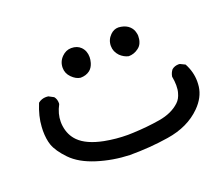

<svg xmlns="http://www.w3.org/2000/svg" viewBox="-75 -326 689 597"><g transform="rotate(-20 269.0 -27.5)"><path d="M409.2 -150.9Q412.1 -157.7 412.8 -163.6Q413.6 -169.4 413.6 -174.3Q413.6 -179.2 411.6 -186Q409.2 -196.8 400.4 -205.6Q390.1 -215.8 372.6 -218.8Q368.2 -219.7 364.3 -219.7Q349.1 -219.7 337.4 -208Q322.8 -193.4 322.8 -173.3Q322.8 -154.3 336.9 -139.6Q349.1 -127.9 364.3 -124.5Q382.3 -124.5 397 -135.7Q405.3 -141.6 409.2 -150.9ZM246.1 -145Q249 -155.3 249 -163.6Q249 -184.6 235.8 -197.8Q224.1 -209.5 204.6 -209.5Q187 -209.5 173.3 -195.8Q158.7 -181.2 158.7 -160.6Q158.7 -142.1 172.4 -128.4Q186 -114.7 200.7 -112.8Q219.2 -112.8 231.9 -122.6Q241.7 -130.4 246.1 -145ZM469.2 -18.6Q472.2 -2.4 472.2 10.7Q472.2 25.4 469.2 35.2Q464.4 53.7 453.1 64Q427.7 87.9 385.3 95Q342.8 102.1 295.9 104Q287.1 104.5 278.3 104.5Q239.7 104.5 201.7 97.2Q147 86.4 121.6 61Q101.1 40.5 96.7 9.3Q95.7 2.4 95.7 -4.9Q95.7 -31.7 109.9 -58.1Q110.4 -60.1 110.4 -61.5Q110.4 -75.2 103 -84L86.4 -92.8Q82.5 -93.3 79.1 -93.3Q64 -93.3 52.7 -84Q36.6 -44.9 34.7 -10.3Q34.2 -3.9 34.2 2.4Q34.2 29.8 41 49.8Q49.3 73.7 77.1 102.5Q105 131.3 156.2 147.5Q207.5 163.6 262.7 165.5Q329.6 165.5 390.6 155.8Q460.4 145 502.9 102.5Q532.2 73.2 536.6 38.6Q537.6 30.3 537.6 22Q537.6 -9.8 521.5 -39.6L505.4 -47.4Q503.4 -47.9 502 -47.9Q487.8 -47.9 478.5 -40Q471.2 -30.8 469.2 -18.6Z"/></g></svg>

Font: NaikaiFont
Style: Light
Weight: 300
Version: Version 1.89